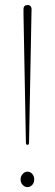

<svg xmlns="http://www.w3.org/2000/svg" viewBox="-20 -738 219 760"><path d="M89.5 -718Q98 -718 101.5 -713Q105 -708 105 -701.5Q105 -698 104.8 -693Q104.5 -688 104.5 -682.5L95 -175Q95 -164.5 89 -164.5Q82.5 -164.5 82.5 -174.5L73 -682.5V-702Q73 -718 89.5 -718ZM88.5 2.5Q77.5 2.5 69.5 -6.2Q61.5 -15 61.5 -27.5Q61.5 -40.5 69.8 -49.5Q78 -58.5 88.5 -58.5Q100 -58.5 107.8 -49.5Q115.5 -40.5 115.5 -27.5Q115.5 -15 107.8 -6.2Q100 2.5 88.5 2.5Z"/></svg>

Font: Fraunces 144pt Soft Thin
Style: Regular
Weight: 100
Version: Version 1.000;[0bf87f6ff]